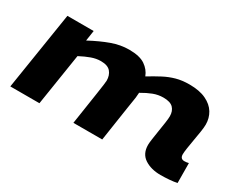

<svg xmlns="http://www.w3.org/2000/svg" viewBox="-85 -854 1413 1165"><g transform="rotate(30 621.5 -272.0)"><path d="M1093 10Q1026 10 981 -19.5Q936 -49 936 -111Q936 -124 940 -152.5Q944 -181 949.5 -215Q955 -249 959.5 -279.5Q964 -310 964 -327Q964 -363 943.5 -384.5Q923 -406 874 -406Q838 -406 804 -393Q770 -380 731 -357Q731 -353 729.5 -339.5Q728 -326 728 -321Q722 -283 715.5 -241.5Q709 -200 700.5 -142.5Q692 -85 679 0H477Q498 -138 511 -223.5Q524 -309 524 -322Q524 -360 503.5 -384Q483 -408 435 -408Q403 -408 369.5 -396Q336 -384 296 -363L239 0H35L121 -544H305L294 -471Q367 -510 428 -532Q489 -554 549 -554Q623 -554 661 -528Q699 -502 714 -462Q760 -490 799 -510.5Q838 -531 879 -542.5Q920 -554 971 -554Q1042 -554 1088 -532Q1134 -510 1156 -473.5Q1178 -437 1178 -392Q1178 -372 1173 -340.5Q1168 -309 1162 -275Q1156 -241 1151.5 -211.5Q1147 -182 1147 -167Q1147 -135 1176 -135Q1192 -135 1206 -139L1207 0Q1185 5 1153 7.5Q1121 10 1093 10Z"/></g></svg>

Font: Georama ExtraExtended
Style: Bold Italic
Weight: 700
Width: 8
Italic angle: -9°
Designer: Jean-Baptiste Levee
Foundry: Production Type
Version: Version 1.000